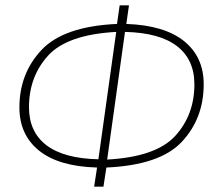

<svg xmlns="http://www.w3.org/2000/svg" viewBox="-20 -702 817 722"><path d="M380 -72 369 0H334L345 -72Q201 -76 127 -135.5Q53 -195 53 -298Q53 -426 136.5 -514.5Q220 -603 420 -612L430 -682H465L455 -612Q598 -607 672 -547.5Q746 -488 746 -385Q746 -257 664 -169Q582 -81 380 -72ZM711 -385Q711 -478 645.5 -528.5Q580 -579 450 -582L383 -102Q567 -112 639 -191Q711 -270 711 -385ZM417 -582Q233 -572 161 -493Q89 -414 89 -299Q89 -206 154.5 -156Q220 -106 350 -103Z"/></svg>

Font: FiraGO UltraLight
Style: Italic
Weight: 200
Italic angle: -8°
Designer: bBox Type GmbH
Foundry: bBox Type GmbH
Version: Version 1.001